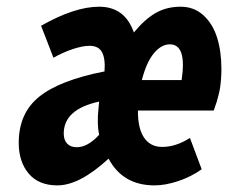

<svg xmlns="http://www.w3.org/2000/svg" viewBox="-20 -543 683 575"><path d="M151.9 12.2Q95.7 12.2 65.9 -23.2Q36.1 -58.6 36.1 -115.2Q36.1 -204.1 97.4 -253.4Q158.7 -302.7 293 -329.1Q295.9 -367.2 285.6 -386.5Q275.4 -405.8 248 -405.8Q227.5 -405.8 198 -396Q168.5 -386.2 140.1 -370.1L103 -465.8Q203.6 -522.9 276.9 -522.9Q354 -522.9 380.9 -445.8Q413.6 -485.4 446.3 -504.2Q479 -522.9 521 -522.9Q561 -522.9 589.1 -497.3Q617.2 -471.7 630.1 -430.4Q643.1 -389.2 643.1 -335.9Q643.1 -319.8 641.8 -304.7Q640.6 -289.6 638.9 -279.1Q637.2 -268.6 634 -256.6Q630.9 -244.6 629.2 -238.8Q627.4 -232.9 624 -223.4Q620.6 -213.9 620.1 -211.9H393.1Q392.6 -158.7 411.4 -130.9Q430.2 -103 465.8 -103Q506.8 -103 548.8 -129.9L584 -36.1Q552.7 -13.7 513.9 -0.7Q475.1 12.2 442.9 12.2Q347.7 12.2 305.2 -67.9Q218.3 12.2 151.9 12.2ZM404.8 -303.2H523.9Q540 -410.2 488.8 -410.2Q462.9 -410.2 440.7 -383.3Q418.5 -356.4 404.8 -303.2ZM210 -102.1Q242.7 -102.1 276.9 -139.2Q270 -170.9 274.9 -217.8L276.9 -238.8Q170.9 -215.8 170.9 -143.1Q170.9 -123.5 181.2 -112.8Q191.4 -102.1 210 -102.1Z"/></svg>

Font: Office Code Pro D Bold Italic
Style: Regular
Weight: 700
Italic angle: -9°
Designer: Nathan Rutzky & Paul D. Hunt
Foundry: Adobe Systems Incorporated
Version: Version 1.004;PS 001.004;hotconv 1.0.70;makeotf.lib2.5.58329